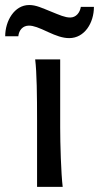

<svg xmlns="http://www.w3.org/2000/svg" viewBox="-52 -730 387 750"><path d="M183.1 -498H85.4C91.8 -446.8 92.8 -354 92.8 -258.8V0H192.9C186.5 -52.2 183.1 -168.9 183.1 -231.9ZM19.5 -588.4C22 -612.3 37.1 -629.9 61 -629.9C79.1 -629.9 99.1 -622.1 136.7 -604.5C166.5 -590.8 192.4 -581.1 218.3 -581.1C278.3 -581.1 314.9 -640.6 314.9 -703.1H263.7C260.3 -680.7 245.1 -661.6 222.2 -661.6C201.7 -661.6 181.6 -670.9 146.5 -685.1C112.3 -698.7 89.4 -710.4 62 -710.4C3.9 -710.4 -31.7 -647.9 -31.7 -588.4Z"/></svg>

Font: Andika
Style: Regular
Weight: 400
Designer: Victor Gaultney, Annie Olsen, Julie Remington, Don Collingsworth, Eric Hays
Foundry: SIL International
Version: Version 1.000